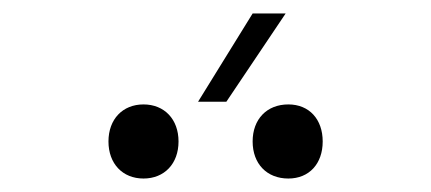

<svg xmlns="http://www.w3.org/2000/svg" viewBox="-20 -920 640 285"><path d="M274 -769H316L404 -900H355ZM408 -655C439 -655 459 -677 459 -710C459 -743 439 -765 408 -765C376 -765 355 -743 355 -710C355 -677 376 -655 408 -655ZM193 -655C224 -655 245 -677 245 -710C245 -743 224 -765 193 -765C162 -765 141 -743 141 -710C141 -677 162 -655 193 -655Z"/></svg>

Font: JetBrains Mono Thin
Style: Regular
Weight: 100
Monospace: yes
Designer: Philipp Nurullin, Konstantin Bulenkov
Foundry: JetBrains
Version: Version 2.305